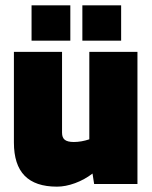

<svg xmlns="http://www.w3.org/2000/svg" viewBox="-20 -688 567 718"><path d="M193 10Q112 10 72 -31Q32 -72 32 -155V-494H212V-192Q212 -173 222.5 -165Q233 -157 256 -157Q270 -157 284.5 -159.5Q299 -162 314 -167V-494H494V0H332L326 -39Q296 -16 260.5 -3Q225 10 193 10ZM433 -668V-536H288V-668ZM243 -668V-536H98V-668Z"/></svg>

Font: Blinker ExtraBold
Style: Regular
Weight: 800
Designer: Juergen Huber
Foundry: supertype
Version: Version 1.017;hotconv 1.0.117;makeotfexe 2.5.65602